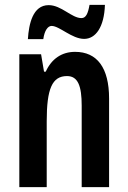

<svg xmlns="http://www.w3.org/2000/svg" viewBox="-20 -765 524 785"><path d="M94 -605H157C162 -641 176 -659 191 -659C223 -659 274 -606 324 -606C371 -606 406 -654 409 -745H346C340 -711 332 -691 313 -691C273 -691 231 -744 179 -744C114 -744 98 -667 94 -605ZM287 -553C233 -553 191 -525 167 -472H160L148 -543H59V0H171V-269C171 -402 193 -454 254 -454C299 -454 314 -413 314 -333V0H426V-362C426 -488 377 -553 287 -553Z"/></svg>

Font: Noto Sans Devanagari ExtraCondensed SemiBold
Style: Regular
Weight: 600
Width: 2
Designer: Jelle Bosma - Monotype Design Team
Foundry: Monotype Imaging Inc.
Version: Version 2.004